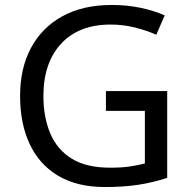

<svg xmlns="http://www.w3.org/2000/svg" viewBox="-20 -744 768 774"><path d="M407 -377H654V-27Q596 -8 537 1Q478 10 403 10Q292 10 216 -34.5Q140 -79 100.5 -161.5Q61 -244 61 -357Q61 -469 105 -551Q149 -633 231.5 -678.5Q314 -724 431 -724Q491 -724 544.5 -713Q598 -702 644 -682L610 -604Q572 -621 524.5 -633Q477 -645 426 -645Q298 -645 226.5 -568Q155 -491 155 -357Q155 -272 182.5 -206.5Q210 -141 269 -104.5Q328 -68 424 -68Q471 -68 504 -73Q537 -78 564 -85V-297H407Z"/></svg>

Font: Noto Sans Old Hungarian
Style: Regular
Weight: 400
Designer: Monotype Design Team
Foundry: Monotype Imaging Inc.
Version: Version 2.005; ttfautohint (v1.8.4.7-5d5b)